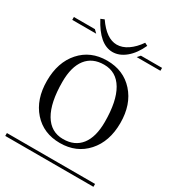

<svg xmlns="http://www.w3.org/2000/svg" viewBox="-195 -884 898 990"><g transform="rotate(30 253.5 -388.5)"><path d="M-8.8 -17.1H516.1V0H-8.8ZM399.9 -318.8Q399.9 -442.4 361.3 -507.8Q322.8 -573.2 250 -573.2Q180.7 -573.2 143.8 -525.9Q106.9 -478.5 106.9 -389.2Q106.9 -265.6 145.5 -200.2Q184.1 -134.8 256.8 -134.8Q326.2 -134.8 363 -182.1Q399.9 -229.5 399.9 -318.8ZM95 -176.3Q35.2 -243.7 35.2 -354Q35.2 -464.4 95 -531.7Q154.8 -599.1 252.9 -599.1Q351.1 -599.1 411.6 -531.7Q472.2 -464.4 472.2 -354Q472.2 -243.7 411.6 -176.3Q351.1 -108.9 252.9 -108.9Q154.8 -108.9 95 -176.3ZM390.1 -708H516.1V-690.9H375ZM-8.8 -708H116.2L133.8 -690.9H-8.8ZM113.8 -768.1 134.8 -776.9Q191.4 -694.8 252.9 -694.8Q285.6 -694.8 317.6 -716.6Q349.6 -738.3 376 -776.9L393.1 -768.1Q367.7 -712.4 330.6 -681.6Q293.5 -650.9 252.9 -650.9Q175.3 -650.9 113.8 -768.1Z"/></g></svg>

Font: FoglihtenFr01
Style: Regular
Weight: 500
Version: Version 0.68